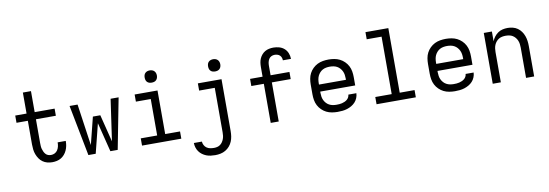

<svg xmlns="http://www.w3.org/2000/svg" viewBox="-66 -1228 5532 1935"><g transform="rotate(-10 2700.0 -260.0)"><path d="M380 8Q354 8 329 1.5Q304 -5 283 -20Q262 -35 247.5 -56.5Q233 -78 224 -102Q215 -126 212 -152Q209 -178 209 -203V-446H93V-520H209V-735H292V-520H496V-447H292V-203Q292 -188 293 -172.5Q294 -157 298 -142.5Q302 -128 308.5 -114Q315 -100 325 -88.5Q335 -77 349.5 -71.5Q364 -66 380 -66Q400 -66 418 -75Q436 -84 447 -101Q458 -118 462.5 -137.5Q467 -157 467 -177V-180H550V-176Q550 -152 545.5 -129Q541 -106 531 -84Q521 -62 505.5 -44Q490 -26 470 -14Q450 -2 426.5 3Q403 8 380 8Z M750 0 649 -520H731L792 -95L862 -374H938L1008 -95L1069 -520H1151L1050 0H975L900 -299L825 0Z M1299 0V-74H1467V-447H1315V-520H1549V-74H1701V0ZM1506 -608Q1493 -608 1481 -611.5Q1469 -615 1460 -624Q1451 -633 1447.5 -645Q1444 -657 1444 -670Q1444 -683 1447.5 -695Q1451 -707 1460 -716Q1469 -725 1481 -729Q1493 -733 1506 -733Q1519 -733 1531 -729Q1543 -725 1552 -716Q1561 -707 1565 -695Q1569 -683 1569 -670Q1569 -657 1565 -645Q1561 -633 1552 -624Q1543 -615 1531 -611.5Q1519 -608 1506 -608Z M2010 223Q1987 223 1963.5 220Q1940 217 1918.5 208.5Q1897 200 1878 186Q1859 172 1845.5 153Q1832 134 1825 111Q1818 88 1818 65H1900Q1901 84 1910.5 102Q1920 120 1936 131Q1952 142 1971.5 145.5Q1991 149 2010 149Q2027 149 2043.5 145Q2060 141 2073.5 131Q2087 121 2096.5 107Q2106 93 2112 77Q2118 61 2120 44Q2122 27 2122 10V-446H1962V-520H2204V10Q2204 38 2200 65Q2196 92 2185.5 117Q2175 142 2157 163Q2139 184 2115 198Q2091 212 2064 217.5Q2037 223 2010 223ZM2155 -608Q2142 -608 2130 -611.5Q2118 -615 2109 -624Q2100 -633 2096.5 -645Q2093 -657 2093 -670Q2093 -683 2096.5 -695Q2100 -707 2109 -716Q2118 -725 2130 -729Q2142 -733 2155 -733Q2168 -733 2180 -729Q2192 -725 2201 -716Q2210 -707 2214 -695Q2218 -683 2218 -670Q2218 -657 2214 -645Q2210 -633 2201 -624Q2192 -615 2180 -611.5Q2168 -608 2155 -608Z M2616 0V-400H2488V-473H2616V-571Q2616 -593 2619 -615Q2622 -637 2631 -657.5Q2640 -678 2654.5 -695Q2669 -712 2688 -723Q2707 -734 2729 -738.5Q2751 -743 2773 -743Q2802 -743 2831.5 -735Q2861 -727 2883.5 -707.5Q2906 -688 2917.5 -659.5Q2929 -631 2929 -601V-600H2846V-601Q2846 -615 2841 -628.5Q2836 -642 2825.5 -651.5Q2815 -661 2801 -665Q2787 -669 2773 -669Q2755 -669 2739 -661Q2723 -653 2714 -638Q2705 -623 2701.5 -606Q2698 -589 2698 -571V-473H2891V-400H2698V0Z M3300 8Q3271 8 3241.5 3Q3212 -2 3186 -15Q3160 -28 3138.5 -49Q3117 -70 3103.5 -96Q3090 -122 3085 -151.5Q3080 -181 3080 -210V-310Q3080 -339 3085 -368.5Q3090 -398 3103.5 -424Q3117 -450 3138.5 -471Q3160 -492 3186 -505Q3212 -518 3241.5 -523Q3271 -528 3300 -528Q3329 -528 3358.5 -523Q3388 -518 3414 -505Q3440 -492 3461.5 -471Q3483 -450 3496.5 -424Q3510 -398 3515 -368.5Q3520 -339 3520 -310V-224H3162V-210Q3162 -191 3165 -172Q3168 -153 3176 -136Q3184 -119 3197 -104.5Q3210 -90 3227 -81Q3244 -72 3262.5 -68.5Q3281 -65 3300 -65Q3315 -65 3329.5 -66Q3344 -67 3358 -70.5Q3372 -74 3385.5 -80Q3399 -86 3410 -95Q3421 -104 3428 -117Q3435 -130 3436 -145H3518Q3517 -120 3507.5 -96.5Q3498 -73 3481.5 -55Q3465 -37 3443.5 -24.5Q3422 -12 3398.5 -4.5Q3375 3 3350 5.5Q3325 8 3300 8ZM3162 -296H3438V-310Q3438 -329 3435 -348Q3432 -367 3424 -384Q3416 -401 3403 -415.5Q3390 -430 3373.5 -439Q3357 -448 3338 -451.5Q3319 -455 3300 -455Q3281 -455 3262 -451.5Q3243 -448 3226.5 -439Q3210 -430 3197 -415.5Q3184 -401 3176 -384Q3168 -367 3165 -348Q3162 -329 3162 -310Z M3699 0V-74H3867V-662H3715V-735H3949V-74H4101V0Z M4500 8Q4471 8 4441.5 3Q4412 -2 4386 -15Q4360 -28 4338.5 -49Q4317 -70 4303.5 -96Q4290 -122 4285 -151.5Q4280 -181 4280 -210V-310Q4280 -339 4285 -368.5Q4290 -398 4303.5 -424Q4317 -450 4338.5 -471Q4360 -492 4386 -505Q4412 -518 4441.5 -523Q4471 -528 4500 -528Q4529 -528 4558.5 -523Q4588 -518 4614 -505Q4640 -492 4661.5 -471Q4683 -450 4696.5 -424Q4710 -398 4715 -368.5Q4720 -339 4720 -310V-224H4362V-210Q4362 -191 4365 -172Q4368 -153 4376 -136Q4384 -119 4397 -104.5Q4410 -90 4427 -81Q4444 -72 4462.5 -68.5Q4481 -65 4500 -65Q4515 -65 4529.5 -66Q4544 -67 4558 -70.5Q4572 -74 4585.5 -80Q4599 -86 4610 -95Q4621 -104 4628 -117Q4635 -130 4636 -145H4718Q4717 -120 4707.5 -96.5Q4698 -73 4681.5 -55Q4665 -37 4643.5 -24.5Q4622 -12 4598.5 -4.5Q4575 3 4550 5.5Q4525 8 4500 8ZM4362 -296H4638V-310Q4638 -329 4635 -348Q4632 -367 4624 -384Q4616 -401 4603 -415.5Q4590 -430 4573.5 -439Q4557 -448 4538 -451.5Q4519 -455 4500 -455Q4481 -455 4462 -451.5Q4443 -448 4426.5 -439Q4410 -430 4397 -415.5Q4384 -401 4376 -384Q4368 -367 4365 -348Q4362 -329 4362 -310Z M4888 0V-520H4971V-420Q4980 -444 4996 -465Q5012 -486 5033.5 -501Q5055 -516 5080.5 -522Q5106 -528 5133 -528Q5159 -528 5185.5 -521.5Q5212 -515 5234 -499.5Q5256 -484 5271.5 -462Q5287 -440 5296 -415Q5305 -390 5308.5 -363.5Q5312 -337 5312 -310V0H5229V-310Q5229 -328 5226.5 -346.5Q5224 -365 5217 -382Q5210 -399 5198 -413.5Q5186 -428 5170.5 -437.5Q5155 -447 5136.5 -450.5Q5118 -454 5100 -454Q5082 -454 5063.5 -450.5Q5045 -447 5029.5 -437.5Q5014 -428 5002 -413.5Q4990 -399 4983 -382Q4976 -365 4973.5 -346.5Q4971 -328 4971 -310V0Z"/></g></svg>

Font: Iosevka Extended
Style: Regular
Weight: 400
Width: 7
Monospace: yes
Designer: Belleve Invis
Foundry: Belleve Invis
Version: Version 32.5.0; ttfautohint (v1.8.4)